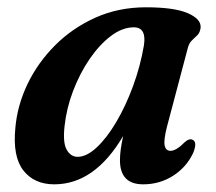

<svg xmlns="http://www.w3.org/2000/svg" viewBox="-20 -482 578 513"><path d="M426 -143Q417 -107.5 420 -93.2Q423 -79 435.5 -79Q451 -79 474 -102.5Q485.5 -112.5 493.5 -109Q508.5 -103.5 496 -73Q478 -35 442.2 -12.2Q406.5 10.5 362.5 10.5Q300.5 10.5 300.5 -54Q300.5 -67 302.5 -82.2Q304.5 -97.5 309 -118.5Q233 10.5 125 10.5Q71.5 10.5 42.5 -26.5Q13.5 -63.5 21 -140Q26 -199.5 53.2 -256.8Q80.5 -314 126.8 -360.5Q173 -407 234.8 -434.8Q296.5 -462.5 370 -462.5Q445.5 -462.5 481.8 -446.8Q518 -431 516 -408Q514.5 -395.5 507.8 -388.5Q501 -381.5 493.2 -374.5Q485.5 -367.5 482 -354.5ZM152.5 -145Q147.5 -101 158.2 -82Q169 -63 187.5 -63Q211.5 -63 238.5 -88.2Q265.5 -113.5 290.8 -156.2Q316 -199 335.5 -252Q355 -305 364.5 -360.5Q372 -409 337.5 -409Q307 -409 276.2 -385.8Q245.5 -362.5 219.2 -324Q193 -285.5 175.2 -238.8Q157.5 -192 152.5 -145Z"/></svg>

Font: Fraunces 72pt Soft SemiBold
Style: Italic
Weight: 600
Italic angle: -16°
Version: Version 1.000;[b76b70a41]